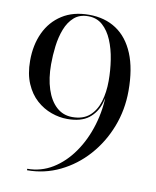

<svg xmlns="http://www.w3.org/2000/svg" viewBox="-86 -826 732 902"><g transform="rotate(10 280.0 -375.0)"><path d="M105 10V3Q170.5 3 225.8 -31Q281 -65 322.2 -124Q363.5 -183 386.2 -258.8Q409 -334.5 409 -418L410 -470Q410 -520.5 402.2 -570.5Q394.5 -620.5 377.2 -661.5Q360 -702.5 332 -727.5Q304 -752.5 263 -752.5Q222 -752.5 196 -729.5Q170 -706.5 155.5 -669Q141 -631.5 135.5 -587.2Q130 -543 130 -500Q130 -433 146.8 -381.8Q163.5 -330.5 195 -301.8Q226.5 -273 271 -273Q321.5 -273 352 -299.2Q382.5 -325.5 396.2 -370.2Q410 -415 410 -470H416.5Q416.5 -411.5 402 -364Q387.5 -316.5 351 -288.2Q314.5 -260 249 -260Q211 -260 172.5 -273.8Q134 -287.5 101.8 -316.2Q69.5 -345 49.8 -390.8Q30 -436.5 30 -500Q30 -575 57.5 -633.8Q85 -692.5 137.8 -726.2Q190.5 -760 266 -760Q341.5 -760 396.2 -723.8Q451 -687.5 480.5 -616.2Q510 -545 510 -440Q510 -349 478.5 -267.8Q447 -186.5 391.2 -124Q335.5 -61.5 262 -25.8Q188.5 10 105 10Z"/></g></svg>

Font: Bodoni Moda 28pt
Style: Regular
Weight: 400
Designer: Owen Earl
Foundry: indestructible type
Version: Version 2.005